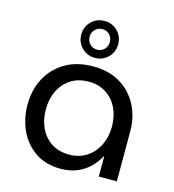

<svg xmlns="http://www.w3.org/2000/svg" viewBox="-113 -849 864 955"><g transform="rotate(15 319.0 -371.5)"><path d="M285 12Q211 12 157 -23.5Q103 -59 74 -120Q45 -181 45 -255Q45 -330 77 -390.5Q109 -451 169 -486.5Q229 -522 313 -522Q394 -522 452 -487Q510 -452 541.5 -392Q573 -332 573 -258V0H480V-104H478Q463 -75 437.5 -48.5Q412 -22 374 -5Q336 12 285 12ZM309 -67Q359 -67 397.5 -91.5Q436 -116 457.5 -159.5Q479 -203 479 -257Q479 -310 458.5 -352Q438 -394 400 -418.5Q362 -443 311 -443Q257 -443 218.5 -418Q180 -393 159.5 -350.5Q139 -308 139 -254Q139 -202 159 -159.5Q179 -117 217 -92Q255 -67 309 -67ZM308 -565Q268 -565 240.5 -592.5Q213 -620 213 -660Q213 -700 240.5 -727.5Q268 -755 308 -755Q348 -755 375.5 -727.5Q403 -700 403 -660Q403 -620 375.5 -592.5Q348 -565 308 -565ZM308 -607Q330 -607 345 -622.5Q360 -638 360 -660Q360 -683 345 -698Q330 -713 308 -713Q286 -713 271 -697.5Q256 -682 256 -660Q256 -638 271 -622.5Q286 -607 308 -607Z"/></g></svg>

Font: MuseoModerno Thin
Style: Regular
Weight: 400
Version: Version 1.003